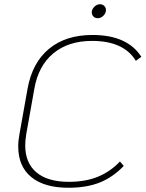

<svg xmlns="http://www.w3.org/2000/svg" viewBox="-20 -876 687 906"><path d="M66 -185Q66 -213 72 -244L110 -457Q132 -580 211 -645.5Q290 -711 416 -711Q581 -711 647 -608L621 -589Q564 -683 414 -683Q303 -683 232 -624.5Q161 -566 142 -457L104 -244Q99 -212 99 -190Q99 -107 152 -62.5Q205 -18 305 -18Q384 -18 443 -42.5Q502 -67 546 -114L564 -93Q512 -39 450 -14.5Q388 10 303 10Q189 10 127.5 -40.5Q66 -91 66 -185ZM413 -817Q413 -832 425 -844Q437 -856 452 -856Q464 -856 472 -848Q480 -840 480 -829Q480 -814 468 -802Q456 -790 441 -790Q429 -790 421 -798Q413 -806 413 -817Z"/></svg>

Font: KoHo ExtraLight
Style: Italic
Weight: 275
Italic angle: -10°
Version: Version 1.000; ttfautohint (v1.6)